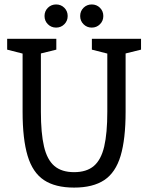

<svg xmlns="http://www.w3.org/2000/svg" viewBox="-20 -843 672 871"><path d="M549.8 -336Q549.8 -212 527.1 -136Q504.3 -60 452.9 -26Q401.5 8 316.2 8Q230.8 8 179.5 -26Q128.2 -60 105.3 -136Q82.5 -212 82.5 -336H165.5Q165.5 -239 179.6 -178.6Q193.7 -118.2 226.7 -90.1Q259.7 -62 316.2 -62Q372.8 -62 405.8 -90.1Q438.7 -118.2 452.8 -178.6Q466.8 -239 466.8 -336ZM466.8 -667H549.8V-336H466.8ZM165.5 -336H82.5V-667H165.5ZM12.5 -667H92.5L97.3 -596.2L12.5 -617.8ZM396.8 -667H476.8L481.7 -596.2L396.8 -617.8ZM147.2 -596 155.5 -667H235.5V-617.8ZM531.5 -596 539.8 -667H619.8V-617.8ZM234.5 -717.8Q212.5 -717.8 197.2 -733.1Q182 -748.3 182 -770.3Q182 -792.5 197.2 -807.7Q212.5 -822.8 234.6 -822.8Q256.7 -822.8 271.8 -807.7Q287 -792.5 287 -770.3Q287 -748.3 271.8 -733.1Q256.7 -717.8 234.5 -717.8ZM396.2 -717.8Q374.2 -717.8 358.9 -733.1Q343.7 -748.3 343.7 -770.3Q343.7 -792.5 358.9 -807.7Q374.2 -822.8 396.2 -822.8Q418.3 -822.8 433.5 -807.7Q448.7 -792.5 448.7 -770.3Q448.7 -748.3 433.5 -733.1Q418.3 -717.8 396.2 -717.8Z"/></svg>

Font: Epunda Slab Light
Style: Regular
Weight: 300
Designer: Simon Atzbach
Foundry: typofactur
Version: Version 1.102